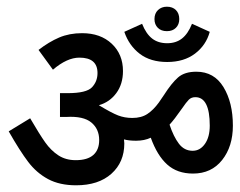

<svg xmlns="http://www.w3.org/2000/svg" viewBox="-20 -565 715 573"><path d="M441 -508Q441 -525 451.5 -535Q462 -545 478 -545Q495 -545 505 -535Q515 -525 515 -508Q515 -492 505 -482Q495 -472 478 -472Q461 -472 451 -482Q441 -492 441 -508ZM351 -470 404 -494Q416 -464 434 -450Q452 -436 479 -436Q505 -436 523 -450Q541 -464 553 -494L606 -470Q595 -430 562 -405Q529 -380 479 -380Q429 -380 397 -404.5Q365 -429 351 -470ZM675 -190Q675 -128 643 -87.5Q611 -47 556 -47Q509 -47 479 -74Q449 -101 430 -154Q411 -145 386 -145Q365 -145 350 -149L351 -137Q351 -81 312.5 -46.5Q274 -12 207 -12Q158 -12 123.5 -30.5Q89 -49 64 -82Q39 -115 6 -173L70 -212Q98 -164 115 -140Q132 -116 154 -101.5Q176 -87 206 -87Q241 -87 258.5 -102.5Q276 -118 276 -147Q276 -180 252.5 -199.5Q229 -219 178 -216H159V-287H182Q238 -287 254.5 -304.5Q271 -322 271 -347Q271 -393 217 -393Q180 -393 138 -357L95 -416Q126 -440 156.5 -453Q187 -466 225 -466Q280 -466 313.5 -434.5Q347 -403 347 -353Q347 -314 327 -287Q307 -260 275 -251Q313 -228 332.5 -220.5Q352 -213 375 -213Q402 -213 420 -225Q438 -237 454 -259L469 -281Q492 -317 511.5 -334Q531 -351 566 -351Q619 -351 647 -305Q675 -259 675 -190ZM606 -190Q606 -275 563 -275Q551 -275 543.5 -267.5Q536 -260 523 -241Q500 -208 486 -193Q498 -157 514 -136Q530 -115 555 -115Q577 -115 591.5 -135.5Q606 -156 606 -190Z"/></svg>

Font: Cambay Devanagari
Style: Regular
Weight: 700
Designer: Pooja Saxena
Foundry: Pooja Saxena
Version: Version 1.095;PS 001.095;hotconv 1.0.70;makeotf.lib2.5.58329